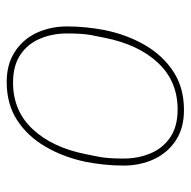

<svg xmlns="http://www.w3.org/2000/svg" viewBox="-18 -540 570 574"><g transform="rotate(90 267.0 -253.0)"><path d="M225 12Q172 12 134.5 -12.5Q97 -37 78 -78Q59 -119 59 -169Q59 -198 62 -226.5Q65 -255 70 -281Q84 -349 115.5 -402.5Q147 -456 195 -487Q243 -518 309 -518Q363 -518 400 -493.5Q437 -469 456 -428Q475 -387 475 -337Q475 -308 472 -279.5Q469 -251 464 -225Q450 -158 418.5 -104Q387 -50 339 -19Q291 12 225 12ZM227 -7Q311 -7 366 -65.5Q421 -124 441 -225L449 -265Q452 -282 453 -300Q454 -318 454 -337Q454 -381 438.5 -418Q423 -455 390.5 -477Q358 -499 307 -499Q223 -499 168 -440.5Q113 -382 93 -281L85 -241Q82 -225 81 -207Q80 -189 80 -169Q80 -125 95.5 -88Q111 -51 143.5 -29Q176 -7 227 -7Z"/></g></svg>

Font: IBM Plex Sans Thin
Style: Italic
Weight: 250
Italic angle: -11.31°
Designer: Mike Abbink, Paul van der Laan, Pieter van Rosmalen
Foundry: Bold Monday
Version: Version 3.201